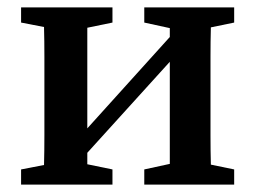

<svg xmlns="http://www.w3.org/2000/svg" viewBox="-20 -499 690 519"><path d="M370 -438V-479H613V-438L550 -425Q549 -388 549 -345Q549 -302 549 -269V-210Q549 -177 549 -134Q549 -91 550 -54L613 -41V0H370V-41L439 -56V-332L216 -86V-55L284 -41V0H37V-41L99 -53Q100 -91 100 -134Q100 -177 100 -210V-269Q100 -302 100 -345.5Q100 -389 99 -426L37 -438V-479H284V-438L216 -424V-152L439 -399V-423Z"/></svg>

Font: Source Serif Pro Semibold
Style: Regular
Weight: 600
Designer: Frank Grießhammer
Foundry: Adobe Systems Incorporated
Version: Version 3.000;hotconv 1.0.109;makeotfexe 2.5.65596